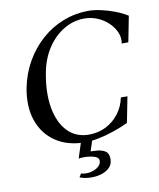

<svg xmlns="http://www.w3.org/2000/svg" viewBox="-99 -792 902 1087"><g transform="rotate(-10 352.5 -249.0)"><path d="M339 15Q238 15 169 -31.5Q100 -78 72 -159.5Q44 -241 64 -347Q80 -427 118.5 -494Q157 -561 212.5 -610.5Q268 -660 336.5 -687Q405 -714 481 -715Q515 -715 554.5 -706.5Q594 -698 633.5 -683Q673 -668 705 -648L676 -500H638Q644 -531 631.5 -562Q619 -593 592.5 -619Q566 -645 530 -660.5Q494 -676 453 -676Q390 -676 334.5 -642.5Q279 -609 240.5 -550.5Q202 -492 187 -415Q165 -301 180.5 -212.5Q196 -124 244 -74Q292 -24 367 -24Q420 -24 464.5 -46.5Q509 -69 539.5 -109Q570 -149 580 -200H618L589 -52Q549 -33 503.5 -17.5Q458 -2 415 6.5Q372 15 339 15ZM340 217Q321 217 303.5 214Q286 211 271 205L283 185Q291 187 298.5 188Q306 189 314 189Q347 189 373.5 172.5Q400 156 400 132Q400 112 373 104.5Q346 97 317 97Q308 97 300 97.5Q292 98 285 99L322 -16H387L353 88L348 71Q370 71 396.5 73Q423 75 442.5 87.5Q462 100 462 132Q462 162 444 180.5Q426 199 398 208Q370 217 340 217Z"/></g></svg>

Font: Wittgenstein
Style: Italic
Weight: 400
Italic angle: -11°
Designer: Jörg Drees
Foundry: Jörg Drees
Version: Version 1.500